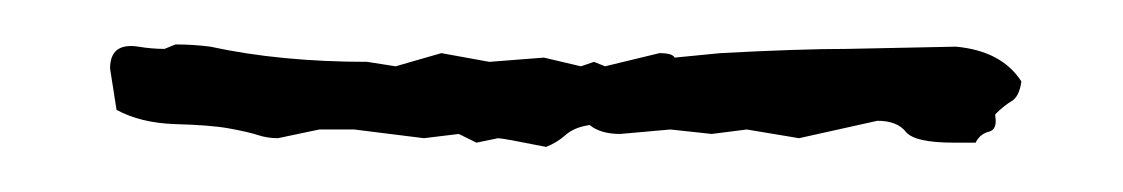

<svg xmlns="http://www.w3.org/2000/svg" viewBox="-20 -58 503 86"><path d="M359.4 -36.1 408.2 -37.1Q428.7 -35.2 437.5 -21.5Q436.5 -14.6 433.1 -12.7Q429.7 -10.7 425.8 -6.8V-5.9Q426.8 0 422.9 1Q418.9 2 417 5.9H407.2Q389.6 5.9 385.7 1Q381.8 -3.9 373 -3.9L337.9 3.9L314.5 0L298.8 2L280.3 0L257.8 2Q249 2 244.1 -2Q237.3 -1 233.4 2.4Q229.5 5.9 224.6 7.8Q205.1 3.9 203.1 3.9L193.4 5.9L185.5 2L169.9 3.9L138.7 0H123L104.5 3.9Q99.6 3.9 95.2 2.4Q90.8 1 82.5 -0.5Q74.2 -2 58.6 -2.4Q43 -2.9 32.2 -8.8L29.3 -27.3Q29.3 -39.1 42 -37.1Q47.9 -36.1 53.7 -36.1L58.6 -38.1Q66.4 -38.1 74.2 -37.1Q105.5 -30.3 144.5 -30.3L157.2 -28.3L177.7 -34.2L199.2 -30.3L223.6 -32.2L240.2 -28.3L246.1 -30.3L251 -28.3L275.4 -34.2Q281.2 -34.2 282.2 -32.2L302.7 -34.2Q337.9 -36.1 359.4 -36.1Z"/></svg>

Font: Mountains of Christmas
Style: Regular
Weight: 400
Designer: Crystal Kluge
Foundry: Font Diner, Inc DBA Tart Workshop
Version: Version 1.002